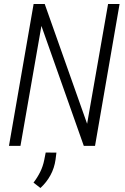

<svg xmlns="http://www.w3.org/2000/svg" viewBox="-20 -731 627 962"><path d="M456.1 0H399.9L187.5 -601.1L82.5 0H24.9L148.4 -710.9H204.1L416.5 -110.8L521.5 -710.9H579.1ZM258.3 68.8Q252.4 110.8 232.9 146.7Q213.4 182.6 182.6 210.9L147.9 184.1Q168 157.7 181.6 130.1Q195.3 102.5 201.7 70.3L209 33.2L262.7 33.7Z"/></svg>

Font: Roboto Mono Light
Style: Italic
Weight: 300
Designer: Google
Version: Version 2.000985; 2015; ttfautohint (v1.3)